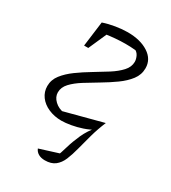

<svg xmlns="http://www.w3.org/2000/svg" viewBox="-172 -583 780 874"><g transform="rotate(30 218.5 -146.0)"><path d="M178 7Q141 7 110 -6.5Q79 -20 61.5 -44Q44 -68 44 -98Q44 -131 65 -158Q86 -185 119 -209Q152 -233 189 -255Q226 -277 259 -298Q292 -319 313 -342Q334 -365 334 -392Q334 -406 326.5 -421.5Q319 -437 302 -444L332 -437Q283 -444 230 -441.5Q177 -439 124 -429L114 -472Q143 -482 177 -487.5Q211 -493 239 -493Q306 -493 348.5 -465.5Q391 -438 391 -391Q391 -357 370 -329.5Q349 -302 315.5 -278Q282 -254 245.5 -232.5Q209 -211 175.5 -190Q142 -169 121 -146.5Q100 -124 100 -97Q100 -73 120.5 -53.5Q141 -34 172 -30L143 -28L359 -85L333 -35Q312 -22 284 -12.5Q256 -3 227.5 2Q199 7 178 7ZM203 201Q183 201 169 193Q155 185 149 170L270 132L240 159Q250 134 260 99.5Q270 65 287 27Q304 -11 335 -47L359 -85Q341 -42 329.5 -0.5Q318 41 308.5 78Q299 115 287.5 142.5Q276 170 256 185.5Q236 201 203 201ZM97 -341 114 -472H177L119 -341Z"/></g></svg>

Font: Piazzolla 8pt ExtraLight
Style: Italic
Weight: 250
Italic angle: -11.3°
Designer: Juan Pablo del Peral
Foundry: Huerta Tipografica
Version: Version 2.001